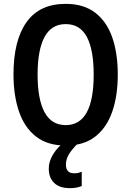

<svg xmlns="http://www.w3.org/2000/svg" viewBox="-20 -745 681 996"><path d="M591 -358Q591 -248 562 -165Q533 -82 473.5 -36Q414 10 321 10Q227 10 167 -36.5Q107 -83 78.5 -166.5Q50 -250 50 -359Q50 -535 117.5 -630Q185 -725 321 -725Q414 -725 474 -679Q534 -633 562.5 -550.5Q591 -468 591 -358ZM175 -358Q175 -230 211 -163Q247 -96 321 -96Q466 -96 466 -358Q466 -487 430.5 -553.5Q395 -620 321 -620Q247 -620 211 -553Q175 -486 175 -358ZM322 109Q322 154 365 154Q378 154 387.5 151.5Q397 149 404 146V220Q393 225 378 228Q363 231 343 231Q289 231 261 204Q233 177 233 129Q233 91 257 53Q281 15 323 -15L383 0Q350 33 336 58Q322 83 322 109Z"/></svg>

Font: Noto Sans Condensed SemiBold
Style: Regular
Weight: 600
Width: 3
Designer: Monotype Design Team
Foundry: Monotype Imaging Inc.
Version: Version 2.013; ttfautohint (v1.8.4.7-5d5b)